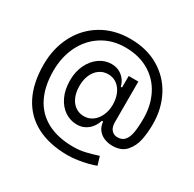

<svg xmlns="http://www.w3.org/2000/svg" viewBox="-188 -902 1311 1295"><g transform="rotate(30 468.0 -254.0)"><path d="M495.7 191.8Q351.6 191.8 251.4 139.6Q151.3 87.4 99.8 -13.3Q48.3 -114 48.3 -257.1Q48.3 -384.2 100.9 -485.1Q153.4 -585.9 248.9 -643.1Q344.5 -700.3 469.5 -700.3Q599.1 -700.3 693.7 -643.8Q788.4 -587.4 838.1 -491.3Q887.8 -395.2 887.8 -278.4Q887.8 -211.6 876.4 -154.5Q865.1 -97.3 828.7 -55.8Q792.3 -14.2 723 -14.2Q693.9 -14.2 664.8 -24.1Q635.7 -34.1 613.8 -58.8Q592 -83.5 588.1 -125H578.1Q569.2 -95.2 550.6 -71Q532 -46.9 504.8 -32.7Q477.6 -18.5 444.6 -18.5Q392.8 -18.5 349.8 -46.9Q306.8 -75.3 281.2 -129.3Q255.7 -183.2 255.7 -255.7Q255.7 -321.7 281.2 -375.4Q306.8 -429 350.3 -459.5Q393.8 -490.1 444.6 -490.1Q482.6 -490.1 510.1 -474.1Q537.6 -458.1 553.3 -434.8Q568.9 -411.6 573.9 -387.8H583.8V-477.3H659.1V-156.2Q659.1 -136 666.5 -118.8Q674 -101.6 688.9 -91.3Q703.8 -81 724.4 -81Q759.6 -81 779.3 -103.7Q799 -126.4 806.5 -169.4Q813.9 -212.4 813.9 -279.8Q813.9 -378.9 773.8 -459.3Q733.7 -539.8 655.7 -586.6Q577.8 -633.5 469.5 -633.5Q367.9 -633.5 289.8 -584.2Q211.6 -534.8 169 -448.3Q126.4 -361.9 126.4 -254.3Q126.4 -133.5 169 -49Q211.6 35.5 294.7 79.5Q377.8 123.6 498.6 123.6Q547.6 123.6 593.8 112.4Q639.9 101.2 681.8 87.4Q683.2 87.4 684.7 86.6L704.5 152Q681.8 161.6 646 170.6Q610.1 179.7 570.1 185.7Q530.2 191.8 495.7 191.8ZM456.7 -90.9Q495 -90.9 524.9 -112.9Q554.7 -134.9 571.4 -172.6Q588.1 -210.2 588.1 -254.3Q588.1 -302.6 571.7 -340.2Q555.4 -377.8 526.3 -398.4Q497.2 -419 459.5 -419Q421.9 -419 392.4 -398.4Q362.9 -377.8 346.2 -340.2Q329.5 -302.6 329.5 -254.3Q329.5 -204.2 345.9 -167.1Q362.2 -130 391.2 -110.4Q420.1 -90.9 456.7 -90.9Z"/></g></svg>

Font: Riot Sans
Style: Regular
Weight: 400
Designer: Rasmus Andersson
Foundry: rsms
Version: Version 3.005